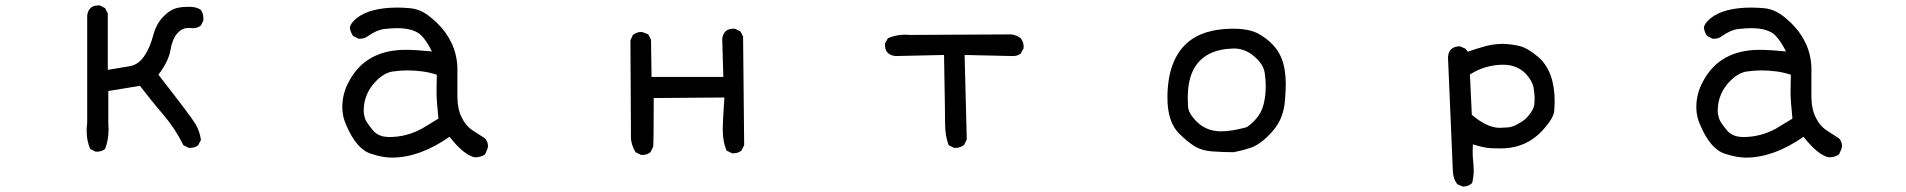

<svg xmlns="http://www.w3.org/2000/svg" viewBox="-20 -556 7040 709"><path d="M339 4H333L313 -6Q300 -36 300 -74Q300 -87 302 -101V-499Q307 -536 343 -536H349L368 -526L378 -507V-298Q427 -306 459 -311.5Q491 -317 512.5 -348.5Q534 -380 545 -423Q556 -466 582 -493.5Q608 -521 636 -527Q655 -531 677 -531Q707 -531 722 -519Q731 -505 731 -488V-481L722 -462Q710 -452 693 -452L677 -453Q652 -453 634 -432Q616 -411 609.5 -371Q603 -331 565 -280Q687 -124 702.5 -97Q718 -70 722 -39L712 -20Q700 -10 683 -10H677L657 -20Q628 -80 583 -132.5Q538 -185 497 -239L380 -220V-99L381 -79Q381 -40 368 -6Q356 4 339 4Z M1427 26Q1393 26 1351 12Q1297 -4 1259 -93Q1244 -125 1244 -160Q1244 -211 1269 -256Q1331 -372 1478 -372Q1516 -372 1575 -366Q1557 -403 1536 -425Q1509 -452 1446 -452Q1428 -452 1400 -449Q1372 -446 1339 -423Q1327 -413 1310 -413H1304L1284 -423Q1274 -437 1272 -454Q1274 -470 1296 -488Q1345 -528 1448 -528Q1466 -528 1491.5 -526Q1517 -524 1540 -512.5Q1563 -501 1595.5 -469.5Q1628 -438 1647.5 -397Q1667 -356 1669 -308V-199Q1669 -155 1684.5 -123Q1700 -91 1726 -74Q1752 -57 1771 -45Q1782 -33 1782 -16Q1782 -8 1771 14Q1756 25 1733 25Q1692 16 1640 -51Q1530 26 1427 26ZM1418 -50Q1481 -50 1538 -81L1599 -118Q1592 -183 1592 -218L1593 -280Q1546 -296 1483 -296Q1460 -296 1430.5 -292Q1401 -288 1371 -259Q1323 -212 1323 -146Q1323 -136 1327 -121Q1331 -106 1357 -75Q1377 -50 1418 -50Z M2353 16H2347L2327 6Q2313 -16 2310 -43L2308 -407L2317 -427Q2331 -438 2348 -438Q2353 -438 2374 -429L2384 -409L2386 -272H2651L2647 -413Q2652 -450 2688 -450H2694L2714 -440L2724 -421L2728 -20L2718 0Q2706 10 2689 10H2683L2663 0Q2649 -33 2649 -74Q2649 -114 2655 -196L2394 -194Q2394 -33 2392 -14L2382 6Q2370 16 2353 16Z M3509 -10H3503L3483 -20Q3470 -55 3470 -96.5Q3470 -138 3466 -353L3286 -349Q3248 -354 3248 -390V-396L3259 -415Q3289 -428 3323 -428L3341 -427L3714 -429Q3733 -427 3749 -415Q3760 -401 3760 -384V-378L3749 -358Q3737 -349 3720 -349L3542 -353L3550 -41L3540 -21Q3526 -10 3509 -10Z M4536 6Q4494 6 4455.5 3Q4417 0 4390.5 -16.5Q4364 -33 4336 -61Q4291 -104 4291 -195Q4291 -331 4362 -396Q4422 -450 4533 -450Q4592 -450 4626 -432Q4691 -396 4713 -339Q4728 -300 4728 -245Q4728 -221 4725 -184Q4722 -147 4708 -115.5Q4694 -84 4661 -52Q4628 -20 4597.5 -10Q4567 0 4536 6ZM4489 -71Q4527 -71 4583 -86Q4605 -100 4624 -124Q4654 -162 4654 -241Q4654 -258 4650.5 -285Q4647 -312 4624 -336Q4585 -377 4536 -377Q4528 -377 4507 -375Q4366 -357 4366 -195Q4366 -188 4367 -164Q4368 -140 4393 -113Q4431 -71 4489 -71Z M5382 133 5361 124Q5346 104 5345 76.5Q5344 49 5327 -345Q5330 -385 5371 -385L5392 -376L5400 -365Q5437 -378 5467.5 -386Q5498 -394 5531 -394Q5564 -393 5593 -385.5Q5622 -378 5661 -345Q5721 -292 5721 -181Q5721 -174 5719.5 -148Q5718 -122 5682 -81Q5619 -8 5522 -8Q5517 -8 5490 -8.5Q5463 -9 5419 -23Q5418 -10 5418 4Q5418 27 5421 50L5422 73Q5422 98 5416 120Q5403 133 5382 133ZM5518 -84Q5522 -84 5547.5 -85.5Q5573 -87 5610 -114Q5642 -144 5646 -171Q5647 -181 5647 -192Q5647 -209 5643 -232.5Q5639 -256 5615 -283Q5582 -317 5531 -317Q5465 -317 5408 -281L5415 -132Q5472 -84 5518 -84Z M6427 26Q6393 26 6351 12Q6297 -4 6259 -93Q6244 -125 6244 -160Q6244 -211 6269 -256Q6331 -372 6478 -372Q6516 -372 6575 -366Q6557 -403 6536 -425Q6509 -452 6446 -452Q6428 -452 6400 -449Q6372 -446 6339 -423Q6327 -413 6310 -413H6304L6284 -423Q6274 -437 6272 -454Q6274 -470 6296 -488Q6345 -528 6448 -528Q6466 -528 6491.5 -526Q6517 -524 6540 -512.5Q6563 -501 6595.5 -469.5Q6628 -438 6647.5 -397Q6667 -356 6669 -308V-199Q6669 -155 6684.5 -123Q6700 -91 6726 -74Q6752 -57 6771 -45Q6782 -33 6782 -16Q6782 -8 6771 14Q6756 25 6733 25Q6692 16 6640 -51Q6530 26 6427 26ZM6418 -50Q6481 -50 6538 -81L6599 -118Q6592 -183 6592 -218L6593 -280Q6546 -296 6483 -296Q6460 -296 6430.5 -292Q6401 -288 6371 -259Q6323 -212 6323 -146Q6323 -136 6327 -121Q6331 -106 6357 -75Q6377 -50 6418 -50Z"/></svg>

Font: Xiaolai SC
Style: Regular
Weight: 400
Designer: Nozomi Seto 瀬戸のぞみ
Version: Version 3.11;December 4, 2020;FontCreator 13.0.0.2613 64-bit